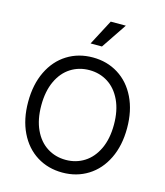

<svg xmlns="http://www.w3.org/2000/svg" viewBox="-140 -1089 1037 1204"><g transform="rotate(15 378.5 -486.5)"><path d="M378.6 9.9Q285.5 9.9 212.5 -35.7Q139.6 -81.3 98.5 -166Q57.5 -250.7 57.5 -363.6Q57.5 -476.6 98.5 -561.3Q139.6 -646 212.5 -691.6Q285.5 -737.2 378.6 -737.2Q471.2 -737.2 544.2 -691.6Q617.2 -646 658.4 -561.3Q699.6 -476.6 699.6 -363.6Q699.6 -250.7 658.4 -166Q617.2 -81.3 544.2 -35.7Q471.2 9.9 378.6 9.9ZM378.6 -654.8Q311.4 -654.8 257.8 -620.9Q204.2 -587 173.5 -521.1Q142.8 -455.3 142.8 -363.6Q142.8 -272 173.5 -206.1Q204.2 -140.3 257.8 -106.4Q311.4 -72.4 378.6 -72.4Q445.3 -72.4 498.8 -106.4Q552.2 -140.3 583.3 -206.1Q614.3 -272 614.3 -363.6Q614.3 -455.3 583.3 -521.1Q552.2 -587 498.8 -620.9Q445.3 -654.8 378.6 -654.8ZM414.8 -818.2H340.9L427.6 -983H525.6Z"/></g></svg>

Font: Riot Sans
Style: Regular
Weight: 400
Designer: Rasmus Andersson
Foundry: rsms
Version: Version 4.001